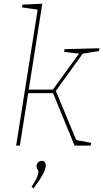

<svg xmlns="http://www.w3.org/2000/svg" viewBox="-20 -785 556 1035"><path d="M514 -510 426 -496 281 -295 391 -30 471 -15 469 0H382L266 -283H132L87 0H67L183 -733L99 -745L101 -760L208 -765L135 -302H265L406 -496L326 -505L328 -520L516 -525ZM150 222Q169 195 178 174Q187 153 187 142Q187 136 182 128Q177 120 177 112Q177 99 185.5 90.5Q194 82 205 82Q215 82 221 88.5Q227 95 227 107Q227 126 209 158.5Q191 191 161 230Z"/></svg>

Font: Bitter Pro Thin
Style: Italic
Weight: 250
Italic angle: -9°
Designer: Sol Matas, and Bitter project Authors
Foundry: Sol Matas
Version: Version 1.010